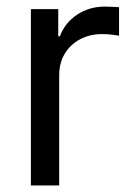

<svg xmlns="http://www.w3.org/2000/svg" viewBox="-20 -569 407 589"><path d="M74.7 0V-541H158.7V-457.5H163.6Q178.7 -498.5 216.1 -523.7Q253.4 -548.8 302.2 -548.8Q312.5 -548.8 325.2 -548.1Q337.9 -547.4 345.2 -546.9V-459.5Q341.3 -460.4 325.9 -462.4Q310.5 -464.4 293 -464.4Q255.4 -464.4 225.6 -448.5Q195.8 -432.6 178.7 -404.3Q161.6 -376 161.6 -337.9V0Z"/></svg>

Font: Inter 17pt
Style: Regular
Weight: 400
Version: Version 4.001;git-66647c0bb